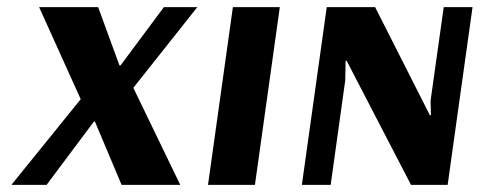

<svg xmlns="http://www.w3.org/2000/svg" viewBox="-20 -520 1349 540"><path d="M207 -241 90 -500H256L316 -336H319L441 -500H535L355 -273L487 0H322L247 -178H244L111 0H12Z M697 0H565L635 -500H767Z M1239 0H1136L955 -349H952L951 -294L910 0H829L899 -500H1035L1189 -196H1192L1191 -237L1228 -500H1309Z"/></svg>

Font: Arsenal SC
Style: Bold Italic
Weight: 700
Italic angle: -9.10001°
Designer: Andrij Shevchenko
Foundry: Stairsfor
Version: Version 2.001; ttfautohint (v1.8.4.7-5d5b)